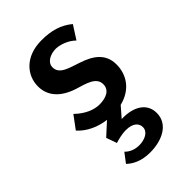

<svg xmlns="http://www.w3.org/2000/svg" viewBox="-205 -510 823 823"><g transform="rotate(-45 207.0 -98.0)"><path d="M124 156 92 198C114 219 148 237 200 237C273 237 340 205 340 137C340 78 289 47 217 49H215L255 3C329 -15 365 -70 365 -132C365 -198 319 -229 258 -249C212 -265 161 -275 162 -318C162 -346 193 -364 229 -364C256 -363 292 -350 316 -326L355 -387C315 -420 270 -433 211 -433C110 -433 60 -369 60 -304C60 -246 97 -204 167 -181C216 -166 265 -155 265 -112C265 -76 231 -62 192 -62C158 -62 119 -79 84 -113L41 -55C72 -20 119 1 168 7L111 59L128 107C145 102 171 95 193 95C240 95 255 117 255 138C255 167 222 182 189 182C161 182 138 171 124 156Z"/></g></svg>

Font: Reem Kufi
Style: Regular
Weight: 400
Designer: Khaled Hosny
Version: Version 0.007